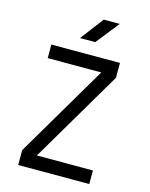

<svg xmlns="http://www.w3.org/2000/svg" viewBox="-137 -1036 874 1122"><g transform="rotate(15 300.0 -475.0)"><path d="M85 0V-90L414 -648H90V-730H505V-640L176 -82H515V0ZM242 -810 348 -950H445L334 -810Z"/></g></svg>

Font: JetBrains Mono NL
Style: Regular
Weight: 400
Monospace: yes
Designer: Philipp Nurullin, Konstantin Bulenkov
Foundry: JetBrains
Version: Version 2.305; ttfautohint (v1.8.4.7-5d5b)